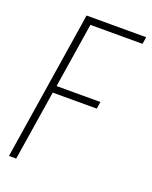

<svg xmlns="http://www.w3.org/2000/svg" viewBox="-133 -774 671 848"><g transform="rotate(20 202.5 -350.0)"><path d="M15 0 125 -700H405L400 -667H155L107 -362H313L308 -329H101L49 0Z"/></g></svg>

Font: Georama SemiCondensed ExtraLight
Style: Italic
Weight: 200
Width: 4
Italic angle: -9°
Designer: Jean-Baptiste Levee
Foundry: Production Type
Version: Version 1.000